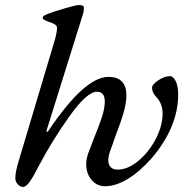

<svg xmlns="http://www.w3.org/2000/svg" viewBox="-20 -727 739 764"><path d="M41 -17Q41 -43 54 -85L193 -551Q207 -595 207 -616Q207 -625 196.5 -631Q186 -637 169 -642Q162 -645 156 -648Q150 -651 150 -655Q150 -660 154 -663.5Q158 -667 171 -672Q194 -681 238.5 -694Q283 -707 294 -707Q314 -707 314 -696Q314 -685 311.5 -676Q309 -667 308 -664L166 -210Q165 -208 165 -205Q165 -202 168 -202.5Q171 -203 173 -207Q317 -421 411 -421Q448 -421 465.5 -402Q483 -383 483 -349Q483 -318 471.5 -278Q460 -238 438 -182Q432 -163 418 -125Q411 -105 411 -89Q411 -72 420.5 -62Q430 -52 448 -52Q488 -52 530 -86.5Q572 -121 599.5 -173.5Q627 -226 627 -276Q627 -316 600 -343Q585 -360 585 -378Q585 -391 610 -407.5Q635 -424 656 -424Q669 -424 679 -404.5Q689 -385 689 -350Q689 -285 661.5 -220.5Q634 -156 583 -97Q536 -44 488.5 -15Q441 14 398 14Q365 14 344 -11.5Q323 -37 323 -74Q323 -93 331 -117L352 -172Q375 -228 386 -262.5Q397 -297 397 -323Q397 -362 366 -362Q326 -362 256.5 -264.5Q187 -167 134 -66Q111 -21 97 -2Q83 17 71 17Q61 17 51 6.5Q41 -4 41 -17Z"/></svg>

Font: EB Garamond Medium
Style: Italic
Weight: 500
Italic angle: -17.2°
Designer: Georg Duffner and Octavio Pardo
Foundry: Georg Duffner
Version: Version 1.000